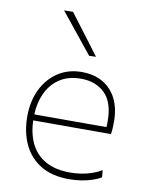

<svg xmlns="http://www.w3.org/2000/svg" viewBox="-88 -842 703 914"><g transform="rotate(10 264.0 -385.0)"><path d="M309 9Q226 9 171.2 -24.8Q116.5 -58.5 89.2 -117.2Q62 -176 62 -251Q62 -324.5 89.8 -381.8Q117.5 -439 167 -471.5Q216.5 -504 282 -504Q340.5 -504 383.5 -479.2Q426.5 -454.5 449.8 -408.2Q473 -362 473 -297Q473 -280 472.2 -265.8Q471.5 -251.5 469 -237L442 -264Q443 -272.5 443 -280Q443 -287.5 443 -295Q443 -386 399 -429Q355 -472 283 -472Q222 -472 179.5 -443.5Q137 -415 115 -365Q93 -315 93 -251V-249Q93 -180 116.5 -129.2Q140 -78.5 187.8 -50.8Q235.5 -23 309 -23Q335.5 -23 361.5 -27Q387.5 -31 412.2 -39.2Q437 -47.5 460 -61L463 -27Q444 -15.5 419.5 -7.5Q395 0.5 366.8 4.8Q338.5 9 309 9ZM78 -237V-266H447L469 -263V-237ZM302 -586Q276 -618.5 250.2 -650.2Q224.5 -682 198.8 -714Q173 -746 147 -778L190 -779Q226 -731.5 262.2 -683.8Q298.5 -636 335 -587Z"/></g></svg>

Font: Commissioner Thin Thin
Style: Regular
Weight: 250
Version: Version 1.000